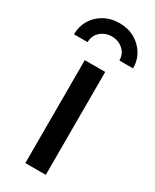

<svg xmlns="http://www.w3.org/2000/svg" viewBox="-230 -818 705 871"><g transform="rotate(30 123.0 -382.0)"><path d="M68.8 0V-539.1H175.8V0ZM122.6 -763.7Q167 -763.7 201.9 -744.1Q236.8 -724.6 257.1 -691.2Q277.3 -657.7 277.3 -616.2H205.6Q205.6 -650.4 181.2 -672.1Q156.7 -693.8 122.6 -693.8Q87.9 -693.8 63.5 -672.1Q39.1 -650.4 39.1 -616.2H-32.2Q-32.2 -657.7 -12.2 -691.2Q7.8 -724.6 43 -744.1Q78.1 -763.7 122.6 -763.7Z"/></g></svg>

Font: Inter 18pt Medium
Style: Regular
Weight: 500
Designer: Rasmus Andersson
Foundry: rsms
Version: Version 4.001;git-66647c0bb